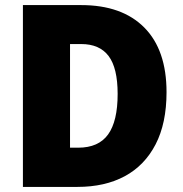

<svg xmlns="http://www.w3.org/2000/svg" viewBox="-20 -734 720 754"><path d="M634 -372Q634 -250 591 -167Q548 -84 470 -42Q392 0 284 0H70V-714H299Q459 -714 546.5 -626Q634 -538 634 -372ZM442 -365Q442 -467 406.5 -514Q371 -561 299 -561H255V-154H287Q367 -154 404.5 -206Q442 -258 442 -365Z"/></svg>

Font: Noto Sans Myanmar SemiCondensed Black
Style: Regular
Weight: 900
Width: 4
Designer: Monotype Design Team
Foundry: Monotype Imaging Inc.
Version: Version 2.107; ttfautohint (v1.8.4.7-5d5b)